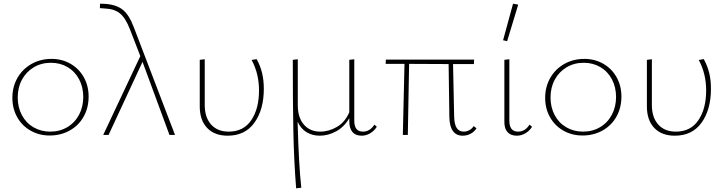

<svg xmlns="http://www.w3.org/2000/svg" viewBox="-20 -731 3937 1040"><path d="M47 -201Q47 -261 74.5 -309Q102 -357 150.5 -384.5Q199 -412 259 -412Q316 -412 362 -385.5Q408 -359 434 -312.5Q460 -266 460 -208Q460 -147 433 -99Q406 -51 357.5 -24Q309 3 249 3Q192 3 145.5 -23.5Q99 -50 73 -96.5Q47 -143 47 -201ZM431 -206Q431 -259 408.5 -301.5Q386 -344 346 -367.5Q306 -391 256 -391Q204 -391 163 -366.5Q122 -342 99 -299.5Q76 -257 76 -203Q76 -150 98.5 -107.5Q121 -65 161.5 -41.5Q202 -18 252 -18Q304 -18 345 -42.5Q386 -67 408.5 -110Q431 -153 431 -206Z M898 0 752 -396 568 0H539L740 -427L684 -572Q660 -634 629.5 -658.5Q599 -683 548 -685L521 -687L522 -711L550 -710Q609 -706 644 -679Q679 -652 705 -583L928 0Z M1062 -155V-407L1089 -410V-162Q1089 -95 1123.5 -56.5Q1158 -18 1219 -18Q1299 -18 1341 -80Q1383 -142 1383 -241Q1383 -332 1343 -406L1370 -411Q1390 -375 1399.5 -336Q1409 -297 1409 -250Q1409 -138 1358.5 -67Q1308 4 1213 4Q1142 4 1102 -38Q1062 -80 1062 -155Z M2021 -44Q2007 -22 1985 -9Q1963 4 1939 4Q1906 4 1889 -16Q1872 -36 1872 -74V-91Q1845 -44 1801.5 -20Q1758 4 1712 4Q1672 4 1640.5 -15Q1609 -34 1592 -72Q1598 160 1612 286L1584 289Q1572 134 1569 -20.5Q1566 -175 1566 -407L1593 -410V-162Q1593 -94 1626 -56Q1659 -18 1715 -18Q1761 -18 1805 -43.5Q1849 -69 1872 -123V-407L1899 -410V-77Q1899 -18 1946 -18Q1984 -18 2008 -56Z M2561 -36Q2549 -17 2529 -6.5Q2509 4 2486 4Q2452 4 2433.5 -21Q2415 -46 2414 -97L2410 -384L2196 -385L2189 0H2162L2171 -385H2069L2070 -408H2548L2547 -384H2434L2440 -100Q2441 -57 2454 -37.5Q2467 -18 2492 -18Q2507 -18 2521.5 -25.5Q2536 -33 2546 -48Z M2705 -513 2759 -711 2787 -706 2727 -508ZM2712 -74V-407L2739 -410V-77Q2739 -18 2786 -18Q2825 -18 2848 -56L2862 -44Q2848 -22 2826 -9Q2804 4 2779 4Q2746 4 2728.5 -16Q2711 -36 2712 -74Z M2933 -201Q2933 -261 2960.5 -309Q2988 -357 3036.5 -384.5Q3085 -412 3145 -412Q3202 -412 3248 -385.5Q3294 -359 3320 -312.5Q3346 -266 3346 -208Q3346 -147 3319 -99Q3292 -51 3243.5 -24Q3195 3 3135 3Q3078 3 3031.5 -23.5Q2985 -50 2959 -96.5Q2933 -143 2933 -201ZM3317 -206Q3317 -259 3294.5 -301.5Q3272 -344 3232 -367.5Q3192 -391 3142 -391Q3090 -391 3049 -366.5Q3008 -342 2985 -299.5Q2962 -257 2962 -203Q2962 -150 2984.5 -107.5Q3007 -65 3047.5 -41.5Q3088 -18 3138 -18Q3190 -18 3231 -42.5Q3272 -67 3294.5 -110Q3317 -153 3317 -206Z M3484 -155V-407L3511 -410V-162Q3511 -95 3545.5 -56.5Q3580 -18 3641 -18Q3721 -18 3763 -80Q3805 -142 3805 -241Q3805 -332 3765 -406L3792 -411Q3812 -375 3821.5 -336Q3831 -297 3831 -250Q3831 -138 3780.5 -67Q3730 4 3635 4Q3564 4 3524 -38Q3484 -80 3484 -155Z"/></svg>

Font: Ysabeau Infant Extralight
Style: Regular
Weight: 200
Designer: Christian Thalmann (Catharsis Fonts)
Version: Version 0.003